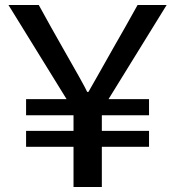

<svg xmlns="http://www.w3.org/2000/svg" viewBox="-20 -753 707 773"><path d="M276 0H390V-162H580V-226H390V-289H580V-354H417L651 -733H534C499 -669 467 -614 438 -563C390 -478 341 -391 336 -383H331C329 -390 279 -480 231 -563C202 -614 171 -669 136 -733H14L248 -354H85V-289H276V-226H85V-162H276Z"/></svg>

Font: Spoqa Han Sans Neo Medium
Style: Regular
Weight: 500
Designer: [Spoqa Han Sans Neo] Dong-huui Kim  Younghwa Kang  Yujin Lee  [Noto Sans] Ryoko NISHIZUKA  (kana & ideographs); Paul D. 
Foundry: Spoqa (http://www.spoqa-han-sans.com)
Version: Version 1.000